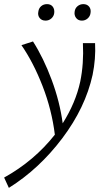

<svg xmlns="http://www.w3.org/2000/svg" viewBox="-73 -622 526 931"><path d="M148 -522Q129 -522 119 -535Q109 -548 113 -566Q115 -582 126.5 -592Q138 -602 155 -602Q173 -602 182.5 -590Q192 -578 190 -559Q188 -543 176 -532.5Q164 -522 148 -522ZM324 -522Q306 -522 296 -535Q286 -548 289 -566Q291 -582 303 -592Q315 -602 331 -602Q349 -602 359 -590Q369 -578 366 -559Q364 -543 352 -532.5Q340 -522 324 -522ZM388 -413Q392 -337 376 -259Q341 -100 229 48.5Q117 197 -30 289L-53 239Q93 158 193 31Q178 -90 133.5 -204.5Q89 -319 31 -403L87 -421Q138 -341 177.5 -235Q217 -129 231 -24Q294 -124 316 -226Q334 -313 329 -413Z"/></svg>

Font: EauTestText Semilight
Style: Italic
Weight: 300
Italic angle: -12°
Designer: Christian Thalmann (Catharsis Fonts)
Version: Version 0.001;PS 000.001;hotconv 1.0.88;makeotf.lib2.5.64775